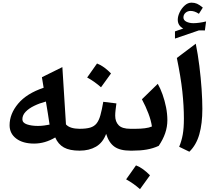

<svg xmlns="http://www.w3.org/2000/svg" viewBox="-20 -1104 1569 1407"><path d="M299.8 -460.9 287.1 -538.1 437 -612.3 463.4 -192.4Q478 -175.8 503.9 -168Q529.8 -160.2 563 -160.2H563.5V0H563Q490.2 0 448.2 -23.4Q406.2 -46.9 384.8 -96.7Q309.6 -51.8 230 -51.8Q147.5 -51.8 98.9 -88.6Q50.3 -125.5 50.3 -186.5Q50.3 -269.5 113 -344.5Q175.8 -419.4 299.8 -460.9ZM316.4 -359.9Q270 -347.7 230.7 -328.6Q191.4 -309.6 167.7 -284.7Q144 -259.8 144 -230Q144 -204.1 177.5 -192.6Q210.9 -181.2 257.8 -181.2Q281.2 -181.2 303.7 -184.3Q326.2 -187.5 343.3 -190.9Q336.9 -234.9 330.6 -273.7Q324.2 -312.5 316.4 -359.9Z M690.9 -638.7Q718.3 -628.4 743.9 -609.4Q769.5 -590.3 793.5 -565.9Q756.8 -514.6 720.2 -464.4Q697.8 -484.4 672.6 -502.4Q647.5 -520.5 618.7 -536.1Q637.2 -562.5 655.3 -587.9Q673.3 -613.3 690.9 -638.7ZM563.5 0Q553.7 0 548.8 -7.8Q543.9 -15.6 543.9 -36.6V-123.5Q543.9 -144.5 548.8 -152.3Q553.7 -160.2 563.5 -160.2Q611.3 -160.2 640.9 -168.9Q670.4 -177.7 687.7 -199.5Q705.1 -221.2 715.8 -259.8Q726.6 -298.3 736.8 -357.9L833 -346.2Q829.6 -320.8 826.9 -297.9Q824.2 -274.9 824.2 -256.3Q824.2 -212.4 849.6 -186.3Q875 -160.2 935.5 -160.2H936V0H935.5Q859.4 0 818.6 -29.1Q777.8 -58.1 757.8 -123Q733.4 -58.1 683.3 -29.1Q633.3 0 563.5 0Z M976.6 107.9Q1003.9 118.2 1029.5 137.2Q1055.2 156.2 1079.1 180.7Q1042.5 231.9 1005.9 282.2Q983.4 262.2 958.3 244.1Q933.1 226.1 904.3 210.4Q922.9 184.1 940.9 158.7Q959 133.3 976.6 107.9ZM936 0Q926.3 0 921.4 -7.8Q916.5 -15.6 916.5 -36.6V-123.5Q916.5 -144.5 921.4 -152.3Q926.3 -160.2 936 -160.2H973.6Q1009.8 -160.2 1041.3 -164.1Q1072.8 -168 1093.3 -177.2Q1086.9 -221.7 1067.4 -272.9Q1047.9 -324.2 1020 -376.5L1136.2 -489.7Q1155.3 -456.5 1171.1 -411.9Q1187 -367.2 1196.8 -318.4Q1206.5 -269.5 1206.5 -223.6Q1206.5 -174.3 1190.4 -127.7Q1174.3 -81.1 1143.1 -35.2Q1101.6 -16.1 1055.4 -8.1Q1009.3 0 951.2 0Z M1414.6 -783.7Q1430.2 -707 1440.9 -620.8Q1451.7 -534.7 1457.3 -452.6Q1462.9 -370.6 1462.9 -306.2Q1462.9 -198.2 1440.7 -119.9Q1418.5 -41.5 1367.7 7.8L1293 -28.3Q1310.5 -70.3 1319.1 -117.4Q1327.6 -164.6 1327.6 -235.4Q1327.6 -327.6 1316.2 -433.8Q1304.7 -540 1275.9 -679.2ZM1324.2 -976.1Q1324.2 -955.6 1346.2 -944.8Q1368.2 -934.1 1397.9 -934.1Q1416.5 -934.1 1441.2 -937.5Q1465.8 -940.9 1490.2 -946.8L1481.4 -880.9L1437.5 -881.3L1262.2 -821.3V-874L1322.8 -895Q1282.7 -916.5 1282.7 -959.5Q1282.7 -984.9 1296.6 -1013.9Q1310.5 -1043 1333.5 -1063.7Q1356.4 -1084.5 1383.3 -1084.5Q1405.8 -1084.5 1423.8 -1076.7Q1441.9 -1068.8 1466.3 -1048.3L1437.5 -1002.9Q1405.8 -1023.9 1377.4 -1023.9Q1355 -1023.9 1339.6 -1010.3Q1324.2 -996.6 1324.2 -976.1Z"/></svg>

Font: Pinar-FD Bold
Style: Regular
Weight: 700
Designer: Amin Abedi
Version: Version 3.000